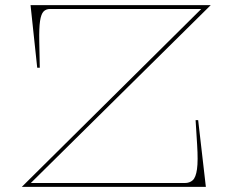

<svg xmlns="http://www.w3.org/2000/svg" viewBox="-20 -728 906 748"><path d="M65 0 764 -693H175Q159 -693 149.5 -683Q140 -673 136 -646Q132 -619 133 -567L135 -464H125L99 -708H801L100 -15H700Q719 -15 731 -26Q743 -37 747.5 -69Q752 -101 748 -164L742 -260H752L782 0Z"/></svg>

Font: Kalnia SemiExpanded Thin
Style: Regular
Weight: 250
Width: 6
Designer: Frida Medrano
Foundry: Frida Medrano
Version: Version 1.105